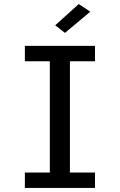

<svg xmlns="http://www.w3.org/2000/svg" viewBox="-20 -926 590 946"><path d="M102.5 0V-76H225.5V-624H102.5V-700H448V-624H324.5V-76H448V0ZM300 -764 252 -801.5 368 -906 425 -868.5Z"/></svg>

Font: Trispace SemiCondensed
Style: Regular
Weight: 400
Width: 4
Designer: Tyler Finck
Foundry: Etcetera Type Company
Version: Version 1.210; ttfautohint (v1.8.3)